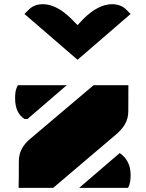

<svg xmlns="http://www.w3.org/2000/svg" viewBox="-20 -911 707 931"><path d="M70.3 0H82.5H237.8L549.3 -264.6C580.1 -293.9 602.1 -323.7 602.1 -372.1C602.1 -413.6 602.1 -469.2 602.5 -498H434.1L123 -234.9C91.3 -206.5 71.3 -175.3 71.3 -127.4C71.3 -85 71.3 -28.3 70.3 0ZM98.6 -334H113.3L303.7 -498H66.9C54.2 -476.1 53.2 -453.6 53.2 -434.1C53.2 -384.8 69.8 -353 98.6 -334ZM363.8 0H600.6C612.8 -22 613.3 -43.9 613.3 -64C613.3 -112.3 592.8 -146.5 560.5 -168.9ZM356 -621.1 613.3 -843.3 591.3 -865.2C574.2 -882.3 550.8 -890.6 522.9 -890.6C478 -890.6 430.2 -865.2 383.8 -818.8L356 -789.1L326.7 -818.8C280.3 -865.2 232.9 -890.6 188.5 -890.6C160.6 -890.6 137.7 -882.3 120.6 -865.2L98.6 -843.3Z"/></svg>

Font: Plaster
Style: Regular
Weight: 400
Designer: Eben Sorkin
Foundry: Eben Sorkin
Version: Version 1.007